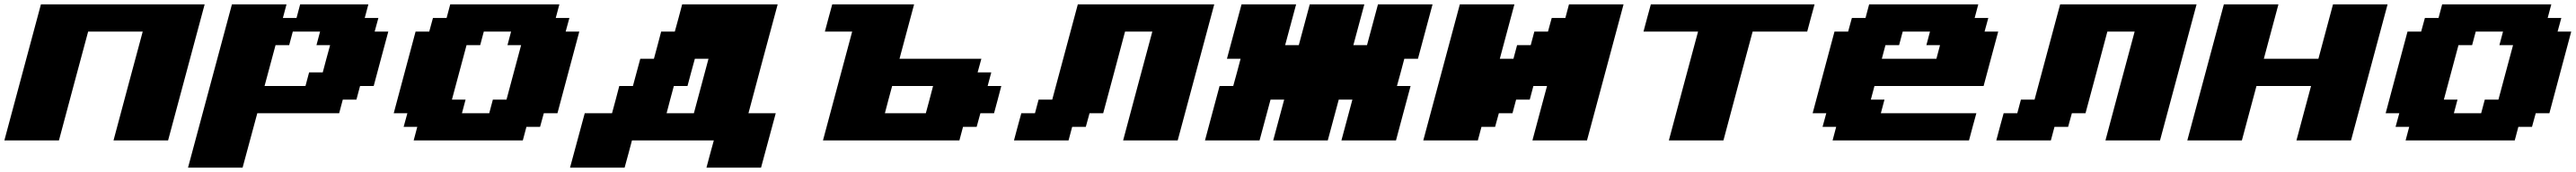

<svg xmlns="http://www.w3.org/2000/svg" viewBox="-20 -645 11799 790"><path d="M500 0H750Q777.8 -104 833.7 -312.3Q889.6 -520.5 917.5 -625H167.5Q139.6 -520.5 83.7 -312.3Q27.8 -104 0 0H250Q272 -83 316.7 -250Q361.3 -417 383.8 -500H633.8Q611.3 -417 566.7 -250Q522 -83 500 0Z M841.3 125H1091.3Q1102.5 83 1125 0Q1147.5 -83 1158.7 -125H1533.7L1550.3 -187.5H1612.8L1629.4 -250H1691.9Q1703.1 -292 1725.3 -375.2Q1747.6 -458.5 1758.8 -500H1696.3L1713.4 -562.5H1650.9L1667.5 -625H1355L1338.4 -562.5H1275.9L1292.5 -625H1042.5Q1008.8 -500 941.9 -250Q875 0 841.3 125ZM1379.4 -250H1191.9L1242.2 -437.5H1304.7L1321.3 -500H1446.3L1429.7 -437.5H1492.2Q1486.3 -417 1475.1 -375Q1463.9 -333 1458.5 -312.5H1396Z M1875 0H2375L2391.6 -62.5H2454.1L2471.2 -125H2533.7Q2550.8 -187.5 2583.7 -312.5Q2616.7 -437.5 2633.8 -500H2571.3L2588.4 -562.5H2525.9L2542.5 -625H2042.5L2025.9 -562.5H1963.4L1946.3 -500H1883.8Q1867.2 -437.5 1833.7 -312.5Q1800.3 -187.5 1783.7 -125H1846.2L1829.1 -62.5H1891.6ZM2221.2 -125H2096.2L2112.8 -187.5H2050.3Q2061.5 -229 2083.7 -312.3Q2106 -395.5 2117.2 -437.5H2179.7L2196.3 -500H2321.3L2304.7 -437.5H2367.2Q2356 -396 2333.7 -312.5Q2311.5 -229 2300.3 -187.5H2237.8Z M3216.3 125H3466.3Q3477.5 83.5 3500 0Q3522.5 -83.5 3533.7 -125H3408.7Q3430.7 -208.5 3475.3 -375.2Q3520 -542 3542.5 -625H3105Q3099.6 -604 3088.4 -562.3Q3077.1 -520.5 3071.3 -500H3008.8Q3003.4 -479 2992.4 -437.5Q2981.4 -396 2975.6 -375H2913.1Q2907.7 -354 2896.2 -312.3Q2884.8 -270.5 2879.4 -250H2816.9Q2811.5 -229 2800.5 -187.3Q2789.6 -145.5 2783.7 -125H2658.7Q2647.5 -83.5 2625 0Q2602.5 83.5 2591.3 125H2841.3Q2847.2 104 2858.4 62.5Q2869.6 21 2875 0H3250Q3244.1 21 3232.9 62.5Q3221.7 104 3216.3 125ZM3158.7 -125H3033.7Q3039.1 -145.5 3050 -187.3Q3061 -229 3066.9 -250H3129.4Q3134.8 -270.5 3146 -312.3Q3157.2 -354 3163.1 -375H3225.6Q3214.4 -333 3192.1 -249.8Q3169.9 -166.5 3158.7 -125Z M3750 0H4375L4391.6 -62.5H4454.1L4471.2 -125H4533.7Q4539.6 -145.5 4550.5 -187.3Q4561.5 -229 4566.9 -250H4504.4L4521 -312.5H4458.5L4475.6 -375H4100.6Q4111.8 -416.5 4134 -500Q4156.2 -583.5 4167.5 -625H3792.5Q3786.6 -604 3775.4 -562.3Q3764.2 -520.5 3758.8 -500H3883.8Q3861.8 -417 3816.9 -250Q3772 -83 3750 0ZM4221.2 -125H4033.7Q4039.1 -145.5 4050 -187.3Q4061 -229 4066.9 -250H4254.4Q4249 -229 4238 -187.3Q4227.1 -145.5 4221.2 -125Z M5125 0H5375Q5402.8 -104 5458.7 -312.3Q5514.6 -520.5 5542.5 -625H4917.5L4800.3 -187.5H4737.8L4721.2 -125H4658.7Q4652.8 -104 4641.6 -62.5Q4630.4 -21 4625 0H4875L4891.6 -62.5H4954.1L4971.2 -125H5033.7Q5050.8 -187.5 5084 -312.5Q5117.2 -437.5 5133.8 -500H5258.8Q5236.3 -417 5191.7 -250Q5147 -83 5125 0Z M6125 0H6375Q6386.2 -42 6408.4 -125.2Q6430.7 -208.5 6441.9 -250H6379.4Q6385.3 -270.5 6396.5 -312.3Q6407.7 -354 6413.1 -375H6475.6Q6486.8 -416.5 6509 -500Q6531.2 -583.5 6542.5 -625H6292.5L6242.2 -437.5H6179.7L6230 -625H5980L5929.7 -437.5H5867.2L5917.5 -625H5667.5Q5656.2 -583.5 5634 -500Q5611.8 -416.5 5600.6 -375H5663.1Q5657.7 -354 5646.5 -312.3Q5635.3 -270.5 5629.4 -250H5566.9Q5555.7 -208 5533.4 -125Q5511.2 -42 5500 0H5750L5800.3 -187.5H5862.8L5812.5 0H6062.5L6112.8 -187.5H6175.3Z M7000 0H7250Q7277.8 -104 7333.7 -312.3Q7389.6 -520.5 7417.5 -625H7167.5L7150.9 -562.5H7088.4L7071.3 -500H7008.8L6992.2 -437.5H6929.7L6913.1 -375H6850.6Q6861.8 -416.5 6884 -500Q6906.2 -583.5 6917.5 -625H6667.5Q6639.6 -520.5 6583.7 -312.3Q6527.8 -104 6500 0H6750L6766.6 -62.5H6829.1L6846.2 -125H6908.7L6925.3 -187.5H6987.8L7004.4 -250H7066.9Q7055.7 -208.5 7033.4 -125.2Q7011.2 -42 7000 0Z M7625 0H7875Q7897 -83 7941.7 -250Q7986.3 -417 8008.8 -500H8258.8Q8264.2 -520.5 8275.4 -562.3Q8286.6 -604 8292.5 -625H7542.5Q7536.6 -604 7525.4 -562.3Q7514.2 -520.5 7508.8 -500H7758.8Q7736.3 -417 7691.7 -250Q7647 -83 7625 0Z M8375 0H9000Q9005.4 -21 9016.6 -62.5Q9027.8 -104 9033.7 -125H8596.2L8612.8 -187.5H8550.3L8566.9 -250H9066.9Q9078.1 -292 9100.3 -375.2Q9122.6 -458.5 9133.8 -500H9071.3L9088.4 -562.5H9025.9L9042.5 -625H8542.5L8525.9 -562.5H8463.4L8446.3 -500H8383.8Q8367.2 -437.5 8333.7 -312.5Q8300.3 -187.5 8283.7 -125H8346.2L8329.1 -62.5H8391.6ZM8850.6 -375H8600.6L8617.2 -437.5H8679.7L8696.3 -500H8821.3L8804.7 -437.5H8867.2Z M9625 0H9875Q9902.8 -104 9958.7 -312.3Q10014.6 -520.5 10042.5 -625H9417.5L9300.3 -187.5H9237.8L9221.2 -125H9158.7Q9152.8 -104 9141.6 -62.5Q9130.4 -21 9125 0H9375L9391.6 -62.5H9454.1L9471.2 -125H9533.7Q9550.8 -187.5 9584 -312.5Q9617.2 -437.5 9633.8 -500H9758.8Q9736.3 -417 9691.7 -250Q9647 -83 9625 0Z M10500 0H10750Q10777.8 -104 10833.7 -312.3Q10889.6 -520.5 10917.5 -625H10667.5Q10656.2 -583.5 10634 -500Q10611.8 -416.5 10600.6 -375H10350.6Q10361.8 -416.5 10384 -500Q10406.2 -583.5 10417.5 -625H10167.5Q10139.6 -520.5 10083.7 -312.3Q10027.8 -104 10000 0H10250Q10261.2 -42 10283.4 -125Q10305.7 -208 10316.9 -250H10566.9Q10555.7 -208.5 10533.4 -125.2Q10511.2 -42 10500 0Z M11000 0H11500L11516.6 -62.5H11579.1L11596.2 -125H11658.7Q11675.8 -187.5 11708.7 -312.5Q11741.7 -437.5 11758.8 -500H11696.3L11713.4 -562.5H11650.9L11667.5 -625H11167.5L11150.9 -562.5H11088.4L11071.3 -500H11008.8Q10992.2 -437.5 10958.7 -312.5Q10925.3 -187.5 10908.7 -125H10971.2L10954.1 -62.5H11016.6ZM11346.2 -125H11221.2L11237.8 -187.5H11175.3Q11186.5 -229 11208.7 -312.3Q11231 -395.5 11242.2 -437.5H11304.7L11321.3 -500H11446.3L11429.7 -437.5H11492.2Q11481 -396 11458.7 -312.5Q11436.5 -229 11425.3 -187.5H11362.8Z"/></svg>

Font: Faithful 32x
Style: BoldOblique
Weight: 400
Foundry: Faithful Resource Pack
Version: Version 1.0; January 27, 2023